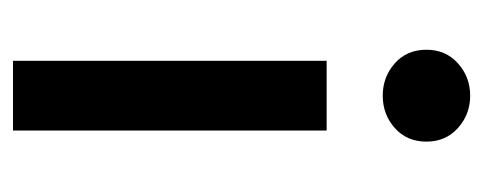

<svg xmlns="http://www.w3.org/2000/svg" viewBox="-250 -512 762 303"><g transform="rotate(90 131.5 -361.0)"><path d="M76.5 0V-495H186.5V0ZM131.5 -583.5Q102 -583.5 80.5 -602.5Q59 -621.5 59 -652.5Q59 -683 80.5 -702.2Q102 -721.5 131.5 -721.5Q161 -721.5 182.5 -702.2Q204 -683 204 -652.5Q204 -621.5 182.5 -602.5Q161 -583.5 131.5 -583.5Z"/></g></svg>

Font: Geologica
Style: Regular
Weight: 400
Designer: Sindre Bremnes, Frode Helland
Foundry: Monokrom Skriftforlag AS
Version: Version 1.010; ttfautohint (v1.8.4.7-5d5b);gftools[0.9.28]